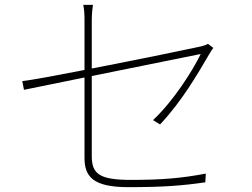

<svg xmlns="http://www.w3.org/2000/svg" viewBox="-20 -776 1040 793"><path d="M641 -262C730 -356 796 -470 844 -552C849 -560 855 -571 861 -578L839 -595C833 -591 819 -586 804 -583C768 -575 551 -530 359 -493V-687C359 -711 360 -728 364 -756H324C329 -728 329 -713 329 -687V-487C216 -465 115 -446 72 -441L79 -405C118 -413 216 -433 329 -456V-124C329 -46 365 -3 510 -3C652 -3 732 -9 828 -23L830 -59C730 -40 649 -33 522 -33C393 -33 359 -56 359 -131V-462C567 -504 809 -553 809 -553C777 -486 696 -358 612 -280Z"/></svg>

Font: Noto Sans CJK JP Thin
Style: Regular
Weight: 250
Designer: Ryoko NISHIZUKA (kana & ideographs); Paul D. Hunt (Latin, Greek & Cyrillic); Wenlong ZHANG (bopomofo); Sandoll Communica
Foundry: Adobe Systems Incorporated
Version: Version 1.004;PS 1.004;hotconv 1.0.82;makeotf.lib2.5.63406